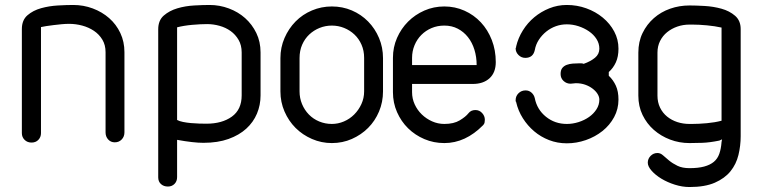

<svg xmlns="http://www.w3.org/2000/svg" viewBox="-20 -576 3070 773"><path d="M145 -40Q145 -24 134.5 -13Q124 -2 107 -2Q90 -2 79 -13Q68 -24 68 -40V-459Q68 -495 90.5 -514.5Q113 -534 145.5 -543Q178 -552 213.5 -554Q249 -556 275 -556Q316 -556 353.5 -542Q391 -528 419.5 -503Q448 -478 464.5 -443Q481 -408 481 -366V-43Q481 -26 470 -14.5Q459 -3 442 -3Q426 -3 415.5 -14.5Q405 -26 405 -43V-366Q405 -395 392 -416.5Q379 -438 358 -452Q337 -466 311 -473Q285 -480 258 -480Q244 -480 228 -478.5Q212 -477 196 -475Q180 -473 166.5 -471Q153 -469 145 -467Z M953 -365Q953 -394 940.5 -415.5Q928 -437 908.5 -451Q889 -465 864 -472Q839 -479 814 -479Q788 -479 754 -476Q720 -473 693 -466V-93Q702 -88 717 -85Q732 -82 748.5 -80.5Q765 -79 781.5 -78.5Q798 -78 811 -78Q874 -78 913.5 -106.5Q953 -135 953 -192ZM1029 -192Q1029 -153 1014.5 -118.5Q1000 -84 971.5 -58Q943 -32 900 -16.5Q857 -1 799 -1Q759 -1 693 -13V137Q693 154 682.5 164.5Q672 175 656 175Q639 175 628 165Q617 155 617 138V-458Q617 -494 639.5 -513.5Q662 -533 694 -542.5Q726 -552 762 -554Q798 -556 824 -556Q864 -556 901.5 -542Q939 -528 967 -503Q995 -478 1012 -443Q1029 -408 1029 -365Z M1109 -342Q1109 -385 1125.5 -423Q1142 -461 1170 -489.5Q1198 -518 1236 -534Q1274 -550 1316 -550Q1359 -550 1396.5 -534Q1434 -518 1462 -489.5Q1490 -461 1506 -423Q1522 -385 1522 -342V-208Q1522 -165 1506 -127Q1490 -89 1462 -61Q1434 -33 1396.5 -16.5Q1359 0 1316 0Q1274 0 1236 -16.5Q1198 -33 1170 -61Q1142 -89 1125.5 -127Q1109 -165 1109 -208ZM1186 -208Q1186 -181 1196 -157Q1206 -133 1223.5 -115Q1241 -97 1265 -87Q1289 -77 1316 -77Q1341 -77 1364.5 -87Q1388 -97 1406 -115Q1424 -133 1435 -157Q1446 -181 1446 -208V-343Q1446 -372 1435.5 -396Q1425 -420 1407 -437Q1389 -454 1365.5 -463.5Q1342 -473 1316 -473Q1290 -473 1266.5 -463.5Q1243 -454 1225 -437Q1207 -420 1196.5 -396Q1186 -372 1186 -342Z M1639 -314H1899Q1899 -347 1890 -376Q1881 -405 1864 -426.5Q1847 -448 1823 -460.5Q1799 -473 1769 -473Q1741 -473 1717.5 -463Q1694 -453 1676.5 -435.5Q1659 -418 1649 -394Q1639 -370 1639 -343ZM1866 -120Q1876 -133 1894 -133Q1910 -133 1921 -121Q1932 -109 1932 -94Q1932 -89 1931 -83Q1930 -77 1925 -72Q1854 0 1769 0Q1726 0 1688.5 -16Q1651 -32 1623 -59.5Q1595 -87 1578.5 -124.5Q1562 -162 1562 -205V-343Q1562 -386 1578.5 -423.5Q1595 -461 1623 -489Q1651 -517 1688.5 -533.5Q1726 -550 1769 -550Q1812 -550 1850 -533Q1888 -516 1916 -486Q1944 -456 1960 -415Q1976 -374 1976 -326Q1976 -284 1951 -261Q1926 -238 1883 -238H1639V-205Q1639 -179 1649.5 -156Q1660 -133 1678 -115.5Q1696 -98 1719.5 -87.5Q1743 -77 1769 -77Q1807 -77 1831 -91.5Q1855 -106 1866 -120Z M2431 -271Q2449 -254 2459.5 -231Q2470 -208 2470 -175Q2470 -137 2452.5 -104.5Q2435 -72 2405.5 -48.5Q2376 -25 2338.5 -12Q2301 1 2262 1Q2224 1 2190.5 -12Q2157 -25 2130.5 -47.5Q2104 -70 2085 -100Q2066 -130 2058 -165Q2058 -167 2057 -167Q2056 -167 2056 -169V-173Q2056 -189 2067.5 -200.5Q2079 -212 2096 -212Q2110 -212 2120 -203Q2130 -194 2133 -181Q2142 -135 2178 -106Q2214 -77 2262 -77Q2286 -77 2309.5 -84.5Q2333 -92 2351.5 -105Q2370 -118 2381.5 -136Q2393 -154 2393 -175Q2393 -186 2386 -197.5Q2379 -209 2366 -219Q2353 -229 2336 -235Q2319 -241 2298 -241Q2293 -241 2287.5 -240Q2282 -239 2277 -239Q2261 -239 2249 -250Q2237 -261 2237 -278Q2237 -294 2244 -302.5Q2251 -311 2262 -315Q2273 -319 2286 -320Q2299 -321 2311 -321Q2316 -321 2320.5 -321Q2325 -321 2330 -319Q2358 -329 2375.5 -343.5Q2393 -358 2393 -380Q2393 -401 2381.5 -419Q2370 -437 2351 -450Q2332 -463 2309 -470.5Q2286 -478 2262 -478Q2239 -478 2218 -470.5Q2197 -463 2179.5 -449Q2162 -435 2149.5 -416Q2137 -397 2133 -374Q2126 -343 2095 -343Q2079 -343 2067.5 -354.5Q2056 -366 2056 -381Q2056 -383 2057 -384Q2058 -385 2058 -387V-389Q2066 -423 2085 -453.5Q2104 -484 2131 -506.5Q2158 -529 2191.5 -542.5Q2225 -556 2262 -556Q2303 -556 2340.5 -542.5Q2378 -529 2407 -505Q2436 -481 2453 -449Q2470 -417 2470 -380Q2470 -348 2459.5 -325Q2449 -302 2431 -286Z M2885 -465Q2858 -471 2826 -474Q2794 -477 2768 -477H2756Q2730 -477 2707 -469Q2684 -461 2666 -446.5Q2648 -432 2637.5 -411Q2627 -390 2627 -364V-191Q2627 -164 2637.5 -142.5Q2648 -121 2666 -106.5Q2684 -92 2707 -84.5Q2730 -77 2756 -77H2766Q2793 -77 2826 -80Q2859 -83 2885 -90ZM2962 -28Q2962 11 2953 48Q2944 85 2921 113.5Q2898 142 2858 159.5Q2818 177 2756 177Q2727 177 2697 167.5Q2667 158 2643 143.5Q2619 129 2603.5 111.5Q2588 94 2588 79Q2588 63 2599.5 51.5Q2611 40 2627 40Q2639 40 2649.5 49.5Q2660 59 2674 70.5Q2688 82 2707.5 91.5Q2727 101 2756 101Q2791 101 2815 94.5Q2839 88 2854 75.5Q2869 63 2876 43Q2883 23 2885 -4L2887 -15Q2885 -14 2881.5 -12.5Q2878 -11 2876 -10Q2837 -2 2807.5 -1Q2778 0 2756 0Q2715 0 2678 -14Q2641 -28 2612.5 -53Q2584 -78 2567 -113Q2550 -148 2550 -191V-364Q2550 -408 2567 -443Q2584 -478 2612.5 -503Q2641 -528 2678 -541Q2715 -554 2756 -554Q2781 -554 2816.5 -552Q2852 -550 2884.5 -541Q2917 -532 2939.5 -512.5Q2962 -493 2962 -459Z"/></svg>

Font: VDS Compensated
Style: Light
Weight: 300
Designer: artmaker
Foundry: artmaker
Version: Version 1.000 2012 initial release